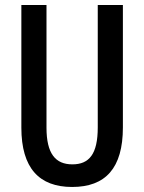

<svg xmlns="http://www.w3.org/2000/svg" viewBox="-20 -734 574 764"><path d="M469 -227V-714H369V-227C369 -121 335 -80 268 -80C201 -80 165 -122 165 -226V-714H65V-226C65 -65 136 10 267 10C400 10 469 -65 469 -227Z"/></svg>

Font: Noto Sans Myanmar UI ExtraCondensed Medium
Style: Regular
Weight: 500
Width: 2
Designer: Monotype Design Team
Foundry: Monotype Imaging Inc.
Version: Version 2.103